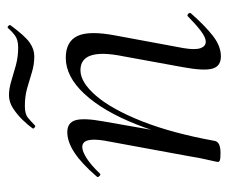

<svg xmlns="http://www.w3.org/2000/svg" viewBox="-68 -524 601 505"><g transform="rotate(-90 232.5 -271.5)"><path d="M336.6 9Q310.8 9 304.5 -13.2Q298.2 -35.4 308 -89L337 -248Q359.8 -360.4 300.4 -360.4Q268.4 -360.4 233 -319.2Q197.6 -278 166.2 -198.9Q134.8 -119.8 114.4 -7.2L102 -8.2Q122.8 -124.8 157.7 -212.9Q192.6 -301 238.1 -350Q283.6 -399 333 -399Q375.8 -399 390.4 -368.2Q405 -337.4 391.4 -267L358.4 -89Q353.4 -58.6 358.3 -44.7Q363.2 -30.8 375.4 -30.8Q386.4 -30.8 403.4 -43.6Q420.4 -56.4 441.2 -77Q444.2 -81 448.6 -77Q453 -73 449.2 -69Q416.6 -32 390 -11.5Q363.4 9 336.6 9ZM82.4 8Q68.2 8 63.6 6.3Q59 4.6 59 1.6Q59 -1.6 64.5 -24.8Q70 -48 74 -74L115 -297Q124.8 -355.6 98.4 -355.6Q86.8 -355.6 68.7 -344Q50.6 -332.4 29.2 -310Q26.2 -306 21.8 -310.5Q17.4 -315 21.2 -318.2Q54.8 -357.2 83.4 -376.1Q112 -395 137.6 -395Q162.4 -395 168.8 -373.3Q175.2 -351.6 165.6 -299.4L114.4 -7.2Q111.8 8 82.4 8ZM154.6 -479.6Q152.8 -478.6 149.3 -481.2Q145.8 -483.8 147.6 -486.6Q156 -498.4 169.7 -512.6Q183.4 -526.8 200 -537.6Q216.6 -548.4 234.6 -548.4Q251.8 -548.4 271.4 -542.4Q291 -536.4 313.2 -530.3Q335.4 -524.2 359.6 -524.2Q380 -524.2 391 -532.2Q402 -540.2 411.4 -551.2Q413.4 -553.2 416.9 -549.8Q420.4 -546.4 418.4 -544.2Q390.6 -506.4 373.2 -494.1Q355.8 -481.8 337 -481.8Q315 -481.8 294.5 -488.2Q274 -494.6 252.9 -500.6Q231.8 -506.6 206.4 -506.6Q185 -506.6 175.3 -498.5Q165.6 -490.4 154.6 -479.6Z"/></g></svg>

Font: Cormorant Light
Style: Italic
Weight: 300
Italic angle: -10°
Designer: Christian Thalmann (Catharsis Fonts)
Foundry: Catharsis Fonts
Version: Version 4.000